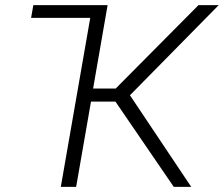

<svg xmlns="http://www.w3.org/2000/svg" viewBox="-20 -731 875 751"><path d="M659.7 0H728L488.3 -358.4L835.4 -710.9H756.3L432.6 -384.8H344.2L400.9 -710.9H110.4L101.6 -661.1H333L217.8 0H277.8L335.9 -333.5H431.6Z"/></svg>

Font: Roboto Light
Style: Italic
Weight: 300
Italic angle: -12°
Designer: Google
Version: Version 2.137; 2017